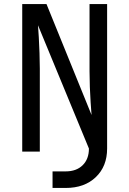

<svg xmlns="http://www.w3.org/2000/svg" viewBox="-20 -750 640 950"><path d="M240 180V98H305Q358 98 389 67.5Q420 37 420 -15L168 -625Q170 -601 172 -564.5Q174 -528 175.5 -487.5Q177 -447 177 -410V0H90V-730H210L433 -181Q431 -206 428.5 -242.5Q426 -279 424.5 -320Q423 -361 423 -397V-730H510V-15Q510 73 454 126.5Q398 180 305 180Z"/></svg>

Font: JetBrainsMonoNL NFM
Style: Regular
Weight: 400
Monospace: yes
Designer: Philipp Nurullin, Konstantin Bulenkov
Foundry: JetBrains
Version: Version 2.304; ttfautohint (v1.8.4.7-5d5b);Nerd Fonts 3.3.0